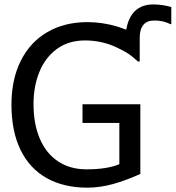

<svg xmlns="http://www.w3.org/2000/svg" viewBox="-20 -841 801 875"><path d="M760.7 -731H756.3Q725.1 -747.6 683.1 -747.6Q616.7 -747.6 616.7 -667.5V-561H608.4Q584 -583 567.9 -594.2Q551.8 -605.5 516.6 -622.6Q446.8 -656.7 367.2 -656.7Q293 -656.7 240 -618.4Q187 -580.1 159.9 -514.2Q132.8 -448.2 132.8 -367.2Q132.8 -273.9 162.4 -206.8Q191.9 -139.6 246.3 -104.5Q300.8 -69.3 374 -69.3Q468.3 -69.3 523.9 -92.8V-280.8H356V-365.7H619.6V-48.3Q551.3 -17.6 492.9 -1.7Q434.6 14.2 377.9 14.2Q270.5 14.2 192.9 -29.3Q115.2 -72.8 73.7 -157.7Q32.2 -242.7 32.2 -364.3Q32.2 -479 74.7 -564Q117.2 -648.9 195.6 -694.6Q273.9 -740.2 378.9 -740.2Q446.3 -740.2 513.7 -720.2Q533.7 -713.9 555.2 -705.6Q575.7 -820.8 679.2 -820.8Q718.3 -820.8 760.7 -809.1Z"/></svg>

Font: SG Kara Bold
Style: Regular
Weight: 400
Designer: Damoon Khanjanzadeh
Version: Version 1.000